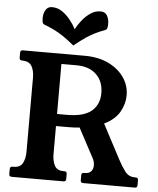

<svg xmlns="http://www.w3.org/2000/svg" viewBox="-59 -948 821 998"><g transform="rotate(5 351.0 -448.5)"><path d="M682 -53Q695 -53 695 -40V-13Q695 0 682 0H412Q399 0 399 -13V-40Q399 -53 412 -53H417Q439 -53 449.5 -65.5Q460 -78 460 -96Q460 -105 457.5 -115.5Q455 -126 449 -136L369 -286Q342 -283 312 -283H246V-136Q246 -102 258.5 -77.5Q271 -53 304 -53H310Q323 -53 323 -40V-13Q323 0 310 0H40Q26 0 26 -13V-40Q26 -53 40 -53H46Q80 -53 92.5 -77.5Q105 -102 105 -136V-524Q105 -559 91.5 -583Q78 -607 40 -607Q27 -607 27 -620V-647Q27 -660 40 -660H363Q435 -660 487.5 -634.5Q540 -609 569 -567Q598 -525 598 -474Q598 -429 574 -387Q550 -345 494 -318L590 -136Q607 -104 626 -78.5Q645 -53 678 -53ZM297 -346Q385 -346 425.5 -380Q466 -414 466 -474Q466 -535 428.5 -571Q391 -607 325 -607H246V-346ZM299 -793Q312 -818 331 -841.5Q350 -865 374 -881Q398 -897 426 -897Q449 -897 459.5 -879Q470 -861 470 -835Q470 -824 468 -815Q466 -806 458 -803Q429 -792 406.5 -781Q384 -770 359.5 -753.5Q335 -737 299 -708Q264 -737 239 -753.5Q214 -770 191.5 -781Q169 -792 140 -803Q132 -806 130 -815Q128 -824 128 -835Q128 -861 139 -879Q150 -897 172 -897Q201 -897 224.5 -881Q248 -865 267 -841.5Q286 -818 299 -793Z"/></g></svg>

Font: Young Serif
Style: Regular
Weight: 400
Designer: Bastien Sozeau
Foundry: NBR — Bastien Sozeau
Version: Version 3.004; ttfautohint (v1.8.4.7-5d5b);gftools[0.9.33]